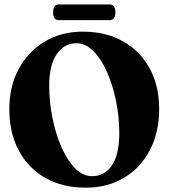

<svg xmlns="http://www.w3.org/2000/svg" viewBox="-20 -856 782 886"><path d="M362 -710Q469 -710 548.2 -665Q627.5 -620 671 -539.8Q714.5 -459.5 714.5 -354Q714.5 -245.5 671.8 -163.5Q629 -81.5 552.8 -35.8Q476.5 10 375.5 10Q268.5 10 189.5 -34.8Q110.5 -79.5 66.8 -161Q23 -242.5 23 -352.5Q23 -457.5 66.5 -538Q110 -618.5 186.5 -664.2Q263 -710 362 -710ZM530.5 -242Q530.5 -316.5 515.5 -390Q500.5 -463.5 473.8 -523.8Q447 -584 411 -620.2Q375 -656.5 333 -656.5Q276 -656.5 241.5 -605.5Q207 -554.5 207 -461.5Q207 -386 222 -311.8Q237 -237.5 263.8 -176.8Q290.5 -116 326.5 -79.5Q362.5 -43 404.5 -43Q463 -43 496.8 -93.5Q530.5 -144 530.5 -242ZM225 -799Q225 -835.5 252 -835.5H485.5Q512.5 -835.5 512.5 -799.5Q512.5 -763 485.5 -763H252Q225 -763 225 -799Z"/></svg>

Font: Fraunces 144pt Soft
Style: Bold
Weight: 700
Version: Version 1.000;[0bf87f6ff]